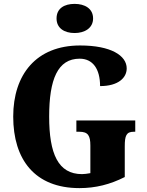

<svg xmlns="http://www.w3.org/2000/svg" viewBox="-20 -958 756 988"><path d="M364 -788C415 -788 459 -813 459 -863C459 -915 415 -938 364 -938C311 -938 271 -915 271 -863C271 -813 311 -788 364 -788ZM389 10C472 10 547 -9 622 -47V-205C622 -260 630 -280 668 -280H676V-338H373V-280H389C433 -280 445 -260 445 -209V-67C428 -64 414 -62 402 -62C279 -62 233 -167 233 -358C233 -550 277 -656 390 -656C457 -656 495 -604 495 -515C589 -515 632 -558 632 -606C632 -672 551 -724 392 -724C166 -724 48 -574 48 -358C48 -137 159 10 389 10Z"/></svg>

Font: Noto Serif Armenian Condensed Black
Style: Regular
Weight: 900
Width: 3
Designer: Monotype Design Team
Foundry: Monotype Imaging Inc.
Version: Version 2.008